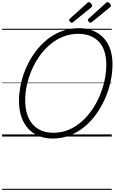

<svg xmlns="http://www.w3.org/2000/svg" viewBox="-20 -1279 1074 1799"><path d="M474 19Q402 19 343.5 -5Q285 -29 243.5 -74.5Q202 -120 180 -185.5Q158 -251 158 -335Q158 -412 175.5 -492Q193 -572 226.5 -647.5Q260 -723 309 -790Q358 -857 420 -907.5Q482 -958 558 -986.5Q634 -1015 720 -1015Q793 -1015 851 -991.5Q909 -968 950 -924.5Q991 -881 1012.5 -818.5Q1034 -756 1034 -678Q1034 -600 1017 -518.5Q1000 -437 966 -359Q932 -281 883.5 -212.5Q835 -144 772.5 -92Q710 -40 635 -10.5Q560 19 474 19ZM480 -35Q556 -35 622 -62.5Q688 -90 743 -138Q798 -186 841.5 -249Q885 -312 915 -383.5Q945 -455 960.5 -529Q976 -603 976 -673Q976 -743 958.5 -797Q941 -851 907 -887.5Q873 -924 824 -943Q775 -962 713 -962Q639 -962 573 -936Q507 -910 451.5 -863.5Q396 -817 352.5 -756.5Q309 -696 278.5 -626Q248 -556 232 -483Q216 -410 216 -339Q216 -266 234 -209.5Q252 -153 286 -114Q320 -75 369 -55Q418 -35 480 -35ZM652 -1066Q645 -1066 636.5 -1074.5Q628 -1083 628 -1090Q628 -1093 628.5 -1096Q629 -1099 634 -1103L796 -1250Q800 -1253 803 -1256Q806 -1259 811 -1259Q817 -1259 824.5 -1253.5Q832 -1248 837.5 -1240.5Q843 -1233 843 -1226Q843 -1222 841.5 -1218.5Q840 -1215 836 -1211L667 -1073Q662 -1070 658.5 -1068Q655 -1066 652 -1066ZM829 -1066Q821 -1066 812.5 -1074.5Q804 -1083 804 -1090Q804 -1093 804.5 -1096Q805 -1099 809 -1103L971 -1250Q976 -1253 979.5 -1256Q983 -1259 987 -1259Q994 -1259 1001.5 -1253.5Q1009 -1248 1014 -1240.5Q1019 -1233 1019 -1226Q1019 -1222 1018 -1218.5Q1017 -1215 1011 -1211L842 -1073Q837 -1070 834.5 -1068Q832 -1066 829 -1066ZM0 490H1027V500H0ZM0 -20H1027V0H0ZM0 -505H1027V-500H0ZM0 -1010H1027V-1000H0Z"/></svg>

Font: Playwrite BE VLG Guides
Style: Regular
Weight: 400
Designer: Veronika Burian, José Scaglione
Foundry: TypeTogether
Version: Version 1.003